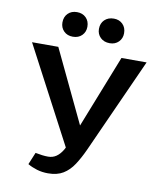

<svg xmlns="http://www.w3.org/2000/svg" viewBox="-93 -930 853 1015"><g transform="rotate(10 333.0 -423.0)"><path d="M234 10Q202 10 174 1.5Q146 -7 124 -20L151 -85Q172 -81 188 -79Q204 -77 219 -77Q244 -77 263 -90Q282 -103 297 -128Q312 -153 326 -189L511 -658H646L416 -148Q395 -102 371.5 -66Q348 -30 315.5 -10Q283 10 234 10ZM315 -119 31 -658H172L391 -198ZM238 -724Q208 -724 189.5 -742.5Q171 -761 171 -789Q171 -819 189.5 -837.5Q208 -856 238 -856Q268 -856 286.5 -837.5Q305 -819 305 -789Q305 -761 286.5 -742.5Q268 -724 238 -724ZM436 -724Q405 -724 386 -742.5Q367 -761 367 -789Q367 -819 386 -837.5Q405 -856 436 -856Q465 -856 483.5 -837.5Q502 -819 502 -789Q502 -761 483.5 -742.5Q465 -724 436 -724Z"/></g></svg>

Font: Ysabeau
Style: Bold
Weight: 700
Designer: Christian Thalmann (Catharsis Fonts)
Version: Version 2.000;gftools[0.9.27.dev2+g8671c4b]